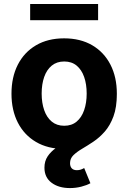

<svg xmlns="http://www.w3.org/2000/svg" viewBox="-20 -748 654 978"><path d="M306.6 10.5Q223.8 10.5 163.6 -24.8Q103.4 -60.1 70.9 -123.4Q38.5 -186.7 38.5 -270.7Q38.5 -355.3 70.9 -418.7Q103.4 -482.1 163.6 -517.4Q223.8 -552.7 306.6 -552.7Q389.6 -552.7 449.9 -517.4Q510.1 -482.1 542.6 -418.7Q575.2 -355.3 575.2 -270.7Q575.2 -186.7 542.6 -123.4Q510.1 -60.1 449.9 -24.8Q389.6 10.5 306.6 10.5ZM307.2 -107.4Q345.1 -107.4 370.4 -128.6Q395.7 -149.8 408.6 -187Q421.5 -224.1 421.5 -271.3Q421.5 -319.1 408.6 -356Q395.7 -392.8 370.4 -413.8Q345.1 -434.8 307.2 -434.8Q269.2 -434.8 243.6 -413.8Q218 -392.8 205.1 -356Q192.2 -319.1 192.2 -271.3Q192.2 -224.1 205.1 -187Q218 -149.8 243.6 -128.6Q269.2 -107.4 307.2 -107.4ZM336.3 210Q278.6 210 242.5 182.7Q206.4 155.5 206.4 106.2Q206.4 72.7 222.6 48.5Q238.7 24.4 265.2 5.6Q291.7 -13.2 323.4 -30.7Q355.2 -48.2 386.7 -68.5Q418.2 -88.7 444.7 -115.6Q471.2 -142.6 487.3 -180.3Q503.4 -218 503.4 -270.7H575.2Q575.2 -201.9 558 -155.2Q540.7 -108.5 513.6 -77.7Q486.5 -47 456 -26.6Q425.5 -6.2 398.4 9.7Q371.3 25.6 354.1 42.4Q336.8 59.2 336.8 83.3Q336.8 99.9 345.5 109.4Q354.2 118.9 371.7 118.9Q382.2 118.9 391.5 115.9Q400.7 112.8 408.8 107.9L440.5 185.3Q422.1 195.6 394.2 202.8Q366.4 210 336.3 210ZM479.7 -727.5V-645.1H133.6V-727.5Z"/></svg>

Font: GitLab Sans
Style: Regular
Weight: 400
Designer: Rasmus Andersson
Foundry: Modifications by GitLab B.V., manufactured by rsms
Version: Version 4.000;git-c8fb6b7